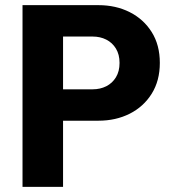

<svg xmlns="http://www.w3.org/2000/svg" viewBox="-20 -726 668 746"><path d="M188 -257V-379H340Q369.3 -379 392.9 -390.9Q416.5 -402.8 430.5 -425.8Q444.5 -448.8 444.5 -481.5Q444.5 -514.2 430.5 -537.2Q416.5 -560.2 392.9 -572.1Q369.3 -584 340 -584H188V-706H362.5Q430 -706 484 -678.8Q538 -651.5 569.5 -601.3Q601 -551.2 601 -481.6Q601 -412.5 569.5 -362Q538 -311.5 484 -284.2Q430 -257 362.5 -257ZM67.5 0V-706H225V0Z"/></svg>

Font: Outfit Thin
Style: Regular
Weight: 100
Designer: Rodrigo Fuenzalida
Foundry: fragTYPE
Version: Version 1.100;gftools[0.9.27]